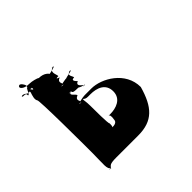

<svg xmlns="http://www.w3.org/2000/svg" viewBox="-150 -769 957 957"><g transform="rotate(-45 328.0 -290.5)"><path d="M274 -275C274 -306 269 -319 271 -323C271 -323 267 -325 273 -325C277 -321 283 -316 297 -316H314C361 -316 406 -299 406 -246C406 -192 356 -176 314 -176H302C310 -176 313 -166 309 -144C309 -126 292 -122 276 -122C280 -126 280 -138 280 -146C274 -146 274 -253 274 -275ZM115 -103C115 -23 107 8 129 18C129 18 96 16 127 16C137 6 135 -2 184 -2H338C441 -2 487 -54 518 -164C518 -272 410 -333 338 -333H291C280 -333 231 -325 255 -319C255 -319 223 -322 254 -322C260 -328 235 -346 266 -358C266 -369 229 -387 254 -393C254 -393 224 -395 255 -395C262 -389 250 -382 292 -382C304 -382 294 -376 332 -370C332 -370 298 -368 329 -368C322 -375 286 -395 317 -407C317 -407 286 -433 317 -433C317 -445 291 -465 329 -472C329 -472 301 -470 332 -470C325 -464 273 -458 292 -458C280 -458 230 -451 255 -444C255 -444 222 -447 253 -447C259 -453 235 -472 266 -484C266 -484 235 -493 266 -493C266 -509 243 -537 283 -546C283 -546 254 -544 285 -544C276 -535 217 -528 232 -528H182C166 -528 106 -535 128 -544C128 -544 99 -546 130 -546C138 -537 116 -500 147 -484H179C213 -472 252 -470 252 -501C252 -537 224 -555 190 -555C184 -561 152 -568 140 -568C116 -568 96 -574 89 -588C89 -596 92 -599 100 -599C115 -592 120 -572 120 -572C120 -584 120 -560 112 -560C104 -548 98 -527 91 -532C91 -543 89 -546 69 -546C57 -552 77 -556 89 -545C101 -534 120 -540 118 -547C110 -547 111 -545 111 -533C105 -515 98 -494 106 -482C114 -482 115 -165 115 -103Z"/></g></svg>

Font: Hussar Przerywany
Style: Regular
Weight: 400
Foundry: Cannot Into Space Fonts
Version: Version 0.982